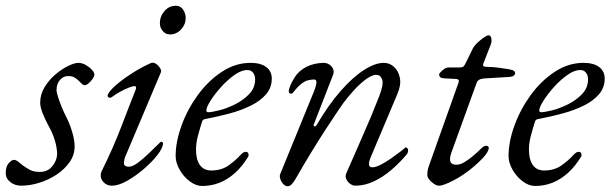

<svg xmlns="http://www.w3.org/2000/svg" viewBox="-48 -633 2127 669"><path d="M26 14Q4 14 -12 1.5Q-28 -11 -28 -30Q-28 -53 -17.5 -64.5Q-7 -76 0 -76Q7 -76 14.5 -70.5Q22 -65 31 -57Q42 -49 55.5 -41.5Q69 -34 91 -34Q118 -34 134 -53.5Q150 -73 151 -95Q151 -117 143.5 -142.5Q136 -168 122 -193Q109 -217 100.5 -238.5Q92 -260 92 -275Q92 -304 107.5 -329.5Q123 -355 145.5 -374Q168 -393 190 -403.5Q212 -414 225 -414Q238 -414 251 -406.5Q264 -399 272.5 -389.5Q281 -380 281 -373Q281 -367 275 -358.5Q269 -350 261 -343Q253 -336 247 -336Q242 -336 237 -341Q232 -346 226 -352Q220 -358 211.5 -363Q203 -368 189 -368Q173 -368 161 -354.5Q149 -341 149 -319Q149 -311 154.5 -294Q160 -277 167.5 -259Q175 -241 182 -227Q193 -207 202.5 -176.5Q212 -146 212 -123Q212 -93 194.5 -68Q177 -43 149 -24.5Q121 -6 88.5 4Q56 14 26 14Z M342 14Q325 14 314 3Q303 -8 303 -20Q303 -24 303.5 -28Q304 -32 306 -36Q347 -119 375 -192.5Q403 -266 425 -321Q429 -333 420 -333Q415 -333 400.5 -327.5Q386 -322 370 -313Q354 -304 342 -295Q337 -291 332 -293Q327 -295 327 -300Q327 -305 334.5 -314.5Q342 -324 355.5 -336Q369 -348 388 -361.5Q407 -375 429.5 -388.5Q452 -402 477 -413Q486 -417 495 -411Q504 -405 509.5 -396Q515 -387 513 -382L391 -93Q387 -85 385.5 -77.5Q384 -70 384 -64Q384 -57 389.5 -54.5Q395 -52 400 -52Q414 -52 432 -65.5Q450 -79 470.5 -98.5Q491 -118 510 -137Q512 -139 514 -139Q516 -139 518 -137.5Q520 -136 520 -134Q520 -118 501 -93.5Q482 -69 453.5 -44.5Q425 -20 395 -3Q365 14 342 14ZM544 -513Q529 -513 519 -525Q509 -537 509 -552Q509 -576 525 -594.5Q541 -613 565 -613Q581 -613 590 -599.5Q599 -586 599 -570Q599 -548 583 -530.5Q567 -513 544 -513Z M656 15Q635 15 613.5 -1Q592 -17 578 -41.5Q564 -66 564 -89Q564 -139 584.5 -195.5Q605 -252 641 -301.5Q677 -351 724.5 -382.5Q772 -414 825 -414Q860 -414 879.5 -399.5Q899 -385 899 -359Q899 -328 879.5 -305Q860 -282 827 -265.5Q794 -249 753.5 -238Q713 -227 671 -219Q665 -218 661.5 -216.5Q658 -215 656 -209Q649 -187 642 -161Q635 -135 635 -112Q635 -77 648.5 -58Q662 -39 688 -39Q724 -39 749 -57Q774 -75 790 -93Q800 -104 808 -104Q818 -104 818 -94Q818 -93 818 -90.5Q818 -88 816 -86Q796 -53 771 -30.5Q746 -8 717.5 3.5Q689 15 656 15ZM678 -242Q689 -242 715.5 -248.5Q742 -255 771 -269.5Q800 -284 820.5 -305.5Q841 -327 841 -357Q841 -370 834 -379.5Q827 -389 814 -389Q793 -389 768.5 -371.5Q744 -354 722 -329.5Q700 -305 685.5 -282Q671 -259 671 -248Q671 -242 678 -242Z M954 16Q948 16 942.5 11.5Q937 7 933 0.5Q929 -6 927.5 -14Q926 -22 929 -28L1045 -312Q1063 -356 1047 -356Q1037 -356 1026 -353.5Q1015 -351 1002 -341Q989 -331 973 -310Q969 -306 964.5 -306.5Q960 -307 958 -314Q958 -320 961.5 -329.5Q965 -339 970 -348.5Q975 -358 979 -364Q994 -387 1019.5 -400Q1045 -413 1079 -414Q1090 -414 1099 -408.5Q1108 -403 1112.5 -393Q1117 -383 1112 -371L1046 -201Q1043 -194 1047.5 -193Q1052 -192 1055 -197Q1096 -267 1138.5 -315.5Q1181 -364 1220 -389Q1259 -414 1289 -414Q1310 -414 1325.5 -399.5Q1341 -385 1345.5 -360.5Q1350 -336 1336 -304L1244 -86Q1229 -50 1249 -50Q1261 -50 1278.5 -59Q1296 -68 1314 -80.5Q1332 -93 1345.5 -103.5Q1359 -114 1363 -118Q1364 -119 1364.5 -119Q1365 -119 1366 -119Q1369 -119 1371.5 -116.5Q1374 -114 1374 -110Q1374 -102 1370 -96Q1344 -65 1314.5 -40Q1285 -15 1253.5 -0.5Q1222 14 1190 14Q1181 14 1172 7.5Q1163 1 1158.5 -9Q1154 -19 1159 -30Q1188 -97 1217.5 -163.5Q1247 -230 1273 -297Q1289 -338 1284 -354.5Q1279 -371 1265 -372Q1254 -373 1239 -364.5Q1224 -356 1205 -338.5Q1186 -321 1164 -294Q1152 -280 1132 -250.5Q1112 -221 1087 -182.5Q1062 -144 1035.5 -100.5Q1009 -57 985 -15Q976 1 969 8.5Q962 16 954 16Z M1482 14Q1474 14 1464 7.5Q1454 1 1447.5 -7.5Q1441 -16 1441 -23Q1441 -40 1445.5 -52Q1450 -64 1455 -79L1550 -346Q1552 -353 1548.5 -355.5Q1545 -358 1540 -358L1500 -360Q1487 -361 1484.5 -365.5Q1482 -370 1482 -374Q1482 -376 1487 -381.5Q1492 -387 1499.5 -392.5Q1507 -398 1516 -398H1552Q1563 -398 1567 -401.5Q1571 -405 1576 -416L1600 -465Q1604 -473 1615 -483.5Q1626 -494 1637.5 -502Q1649 -510 1654 -510Q1662 -510 1664 -499Q1666 -488 1662 -478L1636 -411Q1634 -404 1637.5 -402Q1641 -400 1649 -400Q1669 -400 1690 -397Q1711 -394 1724 -392Q1740 -389 1743.5 -385.5Q1747 -382 1747 -377Q1747 -375 1743 -370.5Q1739 -366 1728 -365Q1706 -364 1686 -362.5Q1666 -361 1644 -360Q1628 -359 1621.5 -355Q1615 -351 1613 -345L1524 -99Q1520 -87 1520 -78Q1520 -69 1525.5 -64Q1531 -59 1542 -59Q1556 -59 1572 -69Q1588 -79 1603 -92Q1618 -105 1628 -115Q1639 -126 1647 -125Q1655 -124 1655 -118Q1655 -111 1650 -102.5Q1645 -94 1637 -85Q1621 -68 1603.5 -53Q1586 -38 1567.5 -25.5Q1549 -13 1532.5 -4.5Q1516 4 1503 9Q1490 14 1482 14Z M1816 15Q1795 15 1773.5 -1Q1752 -17 1738 -41.5Q1724 -66 1724 -89Q1724 -139 1744.5 -195.5Q1765 -252 1801 -301.5Q1837 -351 1884.5 -382.5Q1932 -414 1985 -414Q2020 -414 2039.5 -399.5Q2059 -385 2059 -359Q2059 -328 2039.5 -305Q2020 -282 1987 -265.5Q1954 -249 1913.5 -238Q1873 -227 1831 -219Q1825 -218 1821.5 -216.5Q1818 -215 1816 -209Q1809 -187 1802 -161Q1795 -135 1795 -112Q1795 -77 1808.5 -58Q1822 -39 1848 -39Q1884 -39 1909 -57Q1934 -75 1950 -93Q1960 -104 1968 -104Q1978 -104 1978 -94Q1978 -93 1978 -90.5Q1978 -88 1976 -86Q1956 -53 1931 -30.5Q1906 -8 1877.5 3.5Q1849 15 1816 15ZM1838 -242Q1849 -242 1875.5 -248.5Q1902 -255 1931 -269.5Q1960 -284 1980.5 -305.5Q2001 -327 2001 -357Q2001 -370 1994 -379.5Q1987 -389 1974 -389Q1953 -389 1928.5 -371.5Q1904 -354 1882 -329.5Q1860 -305 1845.5 -282Q1831 -259 1831 -248Q1831 -242 1838 -242Z"/></svg>

Font: EB Garamond
Style: Italic
Weight: 400
Italic angle: -17.2°
Designer: Georg Duffner and Octavio Pardo
Foundry: Georg Duffner
Version: Version 1.001